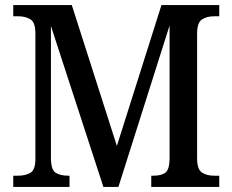

<svg xmlns="http://www.w3.org/2000/svg" viewBox="-20 -734 913 754"><path d="M32 0V-44H51Q80 -44 99.5 -55.5Q119 -67 119 -110V-603Q119 -646 99.5 -658Q80 -670 53 -670H32V-714H262L439 -161L614 -714H841V-670H820Q792 -670 773 -657.5Q754 -645 754 -601V-113Q754 -69 773 -56.5Q792 -44 821 -44H841V0H574V-44H582Q613 -44 629 -55.5Q645 -67 646 -109V-634L445 0H386L180 -632V-115Q180 -68 198 -56Q216 -44 248 -44H253V0Z"/></svg>

Font: Noto Serif Thai SemiCondensed Medium
Style: Regular
Weight: 500
Width: 4
Designer: Monotype Design Team
Foundry: Monotype Imaging Inc.
Version: Version 2.002; ttfautohint (v1.8.4.7-5d5b)